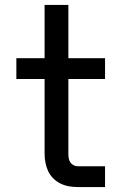

<svg xmlns="http://www.w3.org/2000/svg" viewBox="-20 -755 490 775"><path d="M294 0Q276 0 258.5 -3Q241 -6 224.5 -14Q208 -22 195 -35Q182 -48 174.5 -64Q167 -80 163.5 -98Q160 -116 160 -134V-436H46V-520H160V-735H256V-520H404V-436H256V-134Q256 -125 257.5 -116Q259 -107 264 -99.5Q269 -92 277 -88Q285 -84 294 -84H404V0Z"/></svg>

Font: Iosevka Etoile Medium
Style: Regular
Weight: 500
Designer: Belleve Invis
Foundry: Belleve Invis
Version: Version 22.1.2; ttfautohint (v1.8.4)